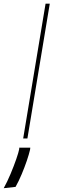

<svg xmlns="http://www.w3.org/2000/svg" viewBox="-74 -747 310 1036"><path d="M194.6 -727.3 73.9 0H51.1L171.9 -727.3ZM89.5 49.7 88.1 61.1Q82.7 84.9 70.7 120.4Q58.6 155.9 42.8 193.5Q27 231.2 9.9 261.4L-54 268.5Q-35.2 234.7 -17.2 191.9Q0.7 149.1 13.7 111.7Q26.6 74.2 29.8 56.8V49.7Z"/></svg>

Font: Inter UI Thin
Style: Italic
Weight: 100
Italic angle: -9.39999°
Designer: Rasmus Andersson
Foundry: rsms
Version: 3.2;8d6f07862